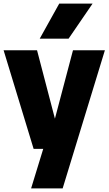

<svg xmlns="http://www.w3.org/2000/svg" viewBox="-23 -828 604 1068"><path d="M383 -548.5H560.5L325.5 220H150L217.5 0H164L-3 -548.5H183L282.5 -168ZM198 -613 306.5 -808H492L358.5 -613Z"/></svg>

Font: Encode Sans Semi Condensed ExBd
Style: Regular
Weight: 800
Width: 4
Designer: Multiple Designers
Foundry: Impallari Type
Version: Version 2.000